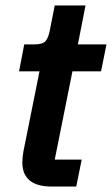

<svg xmlns="http://www.w3.org/2000/svg" viewBox="-20 -685 411 705"><path d="M170 0Q62 0 62 -89Q62 -97 63 -107.5Q64 -118 66 -129L125 -423H50L69 -522H106Q137 -522 147.5 -534.5Q158 -547 163 -574L181 -665H294L266 -522H371L351 -423H246L181 -99H280L260 0Z"/></svg>

Font: IBM Plex Sans SmBld
Style: Italic
Weight: 600
Italic angle: -11°
Designer: Mike Abbink, Paul van der Laan, Pieter van Rosmalen
Foundry: Bold Monday
Version: Version 3.005